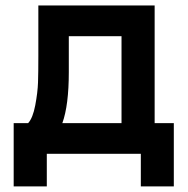

<svg xmlns="http://www.w3.org/2000/svg" viewBox="-20 -560 683 699"><path d="M29.8 118.7V-111.8H82.5Q99.6 -130.4 108.4 -177Q117.2 -223.6 118.4 -259.8Q119.6 -295.9 119.6 -356V-540H543V-111.8H612.8V118.7H492.7V0H150.4V118.7ZM207 -111.8H422.4V-428.2H230.5V-297.4Q230.5 -176.8 207 -111.8Z"/></svg>

Font: Vela Sans Bd
Style: Bold
Weight: 700
Designer: Principal design: Mikhail Sharanda - project Manrope.
Design modification: Ravid Balaliev
Foundry: Mikhail Sharanda
Version: Version 1.001